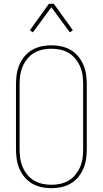

<svg xmlns="http://www.w3.org/2000/svg" viewBox="-20 -981 540 1009"><path d="M250 8Q224 8 198 2.5Q172 -3 149.5 -16Q127 -29 110 -49Q93 -69 82.5 -93Q72 -117 68 -143Q64 -169 64 -195V-540Q64 -566 68 -592Q72 -618 82.5 -642Q93 -666 110 -686Q127 -706 149.5 -719Q172 -732 198 -737.5Q224 -743 250 -743Q276 -743 302 -737.5Q328 -732 350.5 -719Q373 -706 390 -686Q407 -666 417.5 -642Q428 -618 432 -592Q436 -566 436 -540V-195Q436 -169 432 -143Q428 -117 417.5 -93Q407 -69 390 -49Q373 -29 350.5 -16Q328 -3 302 2.5Q276 8 250 8ZM250 -10Q274 -10 297 -15Q320 -20 340.5 -32Q361 -44 376 -62.5Q391 -81 400.5 -102.5Q410 -124 413.5 -147.5Q417 -171 417 -195V-540Q417 -564 413.5 -587.5Q410 -611 400.5 -632.5Q391 -654 376 -672.5Q361 -691 340.5 -703Q320 -715 297 -720Q274 -725 250 -725Q226 -725 203 -720Q180 -715 159.5 -703Q139 -691 124 -672.5Q109 -654 99.5 -632.5Q90 -611 86.5 -587.5Q83 -564 83 -540V-195Q83 -171 86.5 -147.5Q90 -124 99.5 -102.5Q109 -81 124 -62.5Q139 -44 159.5 -32Q180 -20 203 -15Q226 -10 250 -10ZM153 -811 137 -822 237 -961H263L363 -822L347 -811L250 -943Z"/></svg>

Font: Iosevka Curly Thin
Style: Regular
Weight: 100
Monospace: yes
Designer: Belleve Invis
Foundry: Belleve Invis
Version: Version 22.1.2; ttfautohint (v1.8.4)